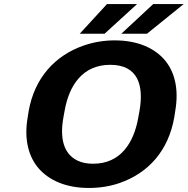

<svg xmlns="http://www.w3.org/2000/svg" viewBox="-20 -921 930 951"><path d="M843 -339 848 -371C867 -481 845 -568 793 -627C745 -681 665 -721 548 -721C494 -721 443 -712 396 -696C251 -646 151 -534 122 -371L117 -339C98 -230 122 -142 174 -84C223 -30 303 10 420 10C474 10 524 2 571 -14C716 -64 814 -175 843 -339ZM441 -110C411 -110 386 -115 365 -125C293 -159 276 -239 294 -339L300 -372C322 -498 389 -600 526 -600C664 -600 693 -498 671 -372L665 -339C643 -214 578 -110 441 -110ZM739 -901 581 -754H708L890 -901ZM510 -901 375 -754H498L659 -901Z"/></svg>

Font: Asimov
Style: XWidIt
Weight: 500
Designer: Google
Version: Version 2.000980; 2014